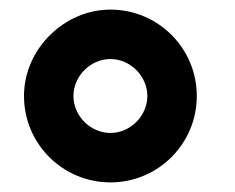

<svg xmlns="http://www.w3.org/2000/svg" viewBox="-20 -755 490 400"><path d="M210 -375C309 -375 390 -455 390 -555C390 -655 309 -735 210 -735C114 -735 30 -653 30 -555C30 -455 111 -375 210 -375ZM133 -555C133 -596.5 168.5 -632 210 -632C251.5 -632 287 -596.5 287 -555C287 -513.5 251.5 -478 210 -478C168.5 -478 133 -513.5 133 -555Z"/></svg>

Font: Manrope
Style: Bold
Weight: 700
Designer: Mikhail Sharanda
Foundry: Mikhail Sharanda
Version: Version 4.505;FEAKit 1.0